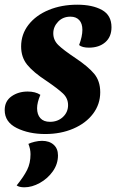

<svg xmlns="http://www.w3.org/2000/svg" viewBox="-34 -550 495 818"><path d="M163 -206Q108 -242 82 -274Q56 -306 56 -352Q56 -404 87.5 -444.5Q119 -485 173.5 -507.5Q228 -530 295 -530Q360 -530 400.5 -507.5Q441 -485 441 -434Q441 -393 414.5 -370Q388 -347 345 -347Q316 -347 303 -358Q317 -395 317 -423Q317 -450 303.5 -464.5Q290 -479 266 -479Q234 -479 213.5 -457.5Q193 -436 193 -408Q193 -379 214.5 -358Q236 -337 287 -303Q341 -267 367 -236Q393 -205 393 -157Q393 -106 362.5 -65.5Q332 -25 278.5 -2Q225 21 159 21Q89 21 37.5 -4.5Q-14 -30 -14 -81Q-14 -119 15 -139.5Q44 -160 84 -160Q117 -160 138 -146Q124 -113 124 -89Q124 -62 138 -46.5Q152 -31 179 -31Q212 -31 234 -51.5Q256 -72 256 -102Q256 -131 234.5 -151.5Q213 -172 163 -206ZM70 248Q48 248 37 240Q67 203 81.5 174Q96 145 96 107Q96 85 87 63Q97 58 113.5 54Q130 50 145 50Q176 50 194.5 66.5Q213 83 213 112Q213 149 191 180Q169 211 135.5 229.5Q102 248 70 248Z"/></svg>

Font: Sansita
Style: Bold Italic
Weight: 700
Italic angle: -11°
Designer: Pablo Cosgaya
Foundry: Omnibus-Type
Version: Version 1.006